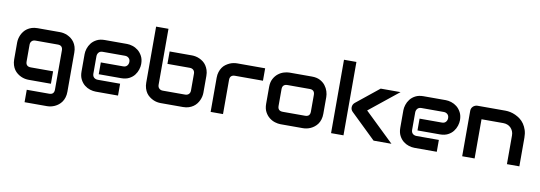

<svg xmlns="http://www.w3.org/2000/svg" viewBox="-65 -1144 5064 1801"><g transform="rotate(10 2467.0 -243.0)"><path d="M589.1 47Q589.1 77.2 581.4 102Q573.8 126.7 560.9 144.8Q548 162.9 531.4 176Q514.9 189.1 496.3 197.5Q477.7 205.9 459.2 209.7Q440.6 213.4 423.8 213.4H210.4V95H423.8Q447.5 95 459.2 82.9Q470.8 70.8 470.8 47V-325.7Q470.8 -349 459.2 -361.1Q447.5 -373.3 423.8 -373.3H210.4Q188.1 -373.3 175.5 -359.9Q162.9 -346.5 162.9 -325.7V-165.8Q162.9 -142.1 175 -130.2Q187.1 -118.3 211.4 -118.3H423.8V0H210.4Q193.6 0 175 -3.7Q156.4 -7.4 137.9 -15.8Q119.3 -24.3 102.5 -37.4Q85.6 -50.5 73 -68.3Q60.4 -86.1 52.5 -111.1Q44.6 -136.1 44.6 -165.8V-325.7Q44.6 -342.6 48.5 -361.4Q52.5 -380.2 60.9 -398.8Q69.3 -417.3 82.2 -433.9Q95 -450.5 113.1 -463.1Q131.2 -475.7 155.4 -483.7Q179.7 -491.6 210.4 -491.6H423.8Q440.6 -491.6 459.2 -487.9Q477.7 -484.2 496.3 -475.7Q514.9 -467.3 531.4 -454.5Q548 -441.6 560.9 -423.3Q573.8 -405 581.4 -380.7Q589.1 -356.4 589.1 -325.7Z M1225.7 -328.7Q1225.7 -304.5 1216.8 -276Q1207.9 -247.5 1188.9 -222.8Q1169.8 -198 1138.6 -181.9Q1107.4 -165.8 1062.9 -165.8H850V-278.2H1062.9Q1087.1 -278.2 1100 -293.3Q1112.9 -308.4 1112.9 -329.7Q1112.9 -353 1098.3 -366.1Q1083.7 -379.2 1062.9 -379.2H850Q825.2 -379.2 812.4 -364.1Q799.5 -349 799.5 -327.7V-162.9Q799.5 -138.6 813.9 -125.7Q828.2 -112.9 850.5 -112.9H1062.9V0H850Q824.3 0 795.8 -8.9Q767.3 -17.8 743.3 -36.9Q719.3 -55.9 703 -87.1Q686.6 -118.3 686.6 -162.9V-328.7Q686.6 -353 695.5 -381.2Q704.5 -409.4 723.5 -434.2Q742.6 -458.9 773.8 -475.2Q805 -491.6 850 -491.6H1062.9Q1087.1 -491.6 1115.6 -482.7Q1144.1 -473.8 1168.1 -454.7Q1192.1 -435.6 1208.9 -404.5Q1225.7 -373.3 1225.7 -328.7Z M1847 -165.8Q1847 -149 1843.1 -130.4Q1839.1 -111.9 1830.9 -93.6Q1822.8 -75.2 1809.7 -58.2Q1796.5 -41.1 1778.2 -28.5Q1759.9 -15.8 1735.9 -7.9Q1711.9 0 1680.7 0H1467.8Q1451 0 1432.4 -3.7Q1413.9 -7.4 1395.8 -15.8Q1377.7 -24.3 1360.4 -37.4Q1343.1 -50.5 1330.7 -68.3Q1318.3 -86.1 1310.4 -111.1Q1302.5 -136.1 1302.5 -165.8V-699H1420.3V-165.8Q1420.3 -144.1 1433.7 -131.2Q1447 -118.3 1467.8 -118.3H1680.7Q1703 -118.3 1715.8 -131.2Q1728.7 -144.1 1728.7 -165.8V-325.7Q1728.7 -348 1715.6 -360.6Q1702.5 -373.3 1680.7 -373.3H1467.8V-491.6H1680.7Q1697.5 -491.6 1716.3 -487.9Q1735.1 -484.2 1753.7 -475.7Q1772.3 -467.3 1789.1 -454.5Q1805.9 -441.6 1818.3 -423.3Q1830.7 -405 1838.9 -380.7Q1847 -356.4 1847 -325.7Z M2377.7 -373.3H2111.4Q2087.1 -373.3 2075 -361.1Q2062.9 -349 2062.9 -325.7V0H1945V-325.7Q1945 -356.4 1953 -380.7Q1960.9 -405 1973.3 -423.3Q1985.6 -441.6 2003 -454.5Q2020.3 -467.3 2038.4 -475.7Q2056.4 -484.2 2075.5 -487.9Q2094.6 -491.6 2110.4 -491.6H2377.7Z M2989.1 -165.8Q2989.1 -136.1 2981.4 -111.1Q2973.8 -86.1 2960.9 -68.3Q2948 -50.5 2931.4 -37.4Q2914.9 -24.3 2896.3 -15.8Q2877.7 -7.4 2859.2 -3.7Q2840.6 0 2823.8 0H2610.4Q2585.6 0 2556.7 -8.9Q2527.7 -17.8 2503 -37.4Q2478.2 -56.9 2461.4 -88.4Q2444.6 -119.8 2444.6 -165.8V-325.7Q2444.6 -371.3 2461.4 -403Q2478.2 -434.7 2503 -454.2Q2527.7 -473.8 2556.7 -482.7Q2585.6 -491.6 2610.4 -491.6H2823.8Q2869.3 -491.6 2900.7 -475.2Q2932.2 -458.9 2951.7 -433.7Q2971.3 -408.4 2980.2 -379.7Q2989.1 -351 2989.1 -325.7ZM2870.8 -325.2Q2870.8 -349 2858.9 -361.1Q2847 -373.3 2823.8 -373.3H2611.4Q2587.1 -373.3 2575 -361.1Q2562.9 -349 2562.9 -325.7V-165.8Q2562.9 -142.1 2575 -130.2Q2587.1 -118.3 2611.4 -118.3H2823.8Q2847.5 -118.3 2859.2 -130.2Q2870.8 -142.1 2870.8 -165.8Z M3667.3 0H3497L3258.9 -230.2Q3239.1 -248.5 3240.1 -275.2Q3241.1 -288.6 3246.5 -299.3Q3252 -309.9 3262.4 -318.3L3478.2 -492.1H3667.3L3388.6 -268.3ZM3210.4 0H3092.1V-699H3210.4Z M4261.9 -328.7Q4261.9 -304.5 4253 -276Q4244.1 -247.5 4225 -222.8Q4205.9 -198 4174.8 -181.9Q4143.6 -165.8 4099 -165.8H3886.1V-278.2H4099Q4123.3 -278.2 4136.1 -293.3Q4149 -308.4 4149 -329.7Q4149 -353 4134.4 -366.1Q4119.8 -379.2 4099 -379.2H3886.1Q3861.4 -379.2 3848.5 -364.1Q3835.6 -349 3835.6 -327.7V-162.9Q3835.6 -138.6 3850 -125.7Q3864.4 -112.9 3886.6 -112.9H4099V0H3886.1Q3860.4 0 3831.9 -8.9Q3803.5 -17.8 3779.5 -36.9Q3755.4 -55.9 3739.1 -87.1Q3722.8 -118.3 3722.8 -162.9V-328.7Q3722.8 -353 3731.7 -381.2Q3740.6 -409.4 3759.7 -434.2Q3778.7 -458.9 3809.9 -475.2Q3841.1 -491.6 3886.1 -491.6H4099Q4123.3 -491.6 4151.7 -482.7Q4180.2 -473.8 4204.2 -454.7Q4228.2 -435.6 4245 -404.5Q4261.9 -373.3 4261.9 -328.7Z M4885.6 0H4767.3V-272.8Q4767.3 -296 4759.4 -314.1Q4751.5 -332.2 4738.1 -345.8Q4724.8 -359.4 4706.2 -366.3Q4687.6 -373.3 4666.3 -373.3H4459.4V0H4341.1V-432.7Q4341.1 -445 4345.5 -455.7Q4350 -466.3 4358.2 -474.3Q4366.3 -482.2 4377.5 -486.9Q4388.6 -491.6 4400.5 -491.6H4666.8Q4689.1 -491.6 4713.9 -486.4Q4738.6 -481.2 4762.9 -470Q4787.1 -458.9 4809.4 -442.1Q4831.7 -425.2 4848.5 -400.5Q4865.3 -375.7 4875.5 -344.3Q4885.6 -312.9 4885.6 -272.8Z"/></g></svg>

Font: AKL FREE 001
Style: Regular
Weight: 400
Designer: AKL
Foundry: AKL
Version: Version 1.00;August 10, 2024;FontCreator 13.0.0.2630 64-bit